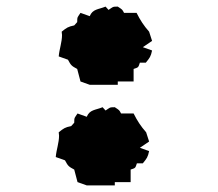

<svg xmlns="http://www.w3.org/2000/svg" viewBox="-20 -620 660 582"><path d="M291 -295C269 -286 252 -288 243 -266L215 -276C206 -262 205 -265 205 -248L196 -238C177 -234 173 -231 158 -219C158 -215 159 -212 159 -209C159 -187 151 -167 149 -144L177 -134C186 -117 188 -115 205 -106L215 -68L243 -58H328V-68H376V-106C391 -111 390 -110 395 -125H413C425 -140 428 -143 432 -162L404 -172L432 -191L423 -219C407 -237 396 -254 385 -276H347C341 -287 343 -285 328 -295C311 -295 314 -294 300 -285ZM300 -600C278 -591 261 -593 252 -571L224 -581C215 -567 214 -570 214 -553L205 -543C186 -539 182 -536 167 -524C167 -520 168 -517 168 -514C168 -492 160 -472 158 -449L186 -439C195 -422 197 -420 214 -411L224 -373L252 -363H337V-373H385V-411C400 -416 399 -415 404 -430H422C434 -445 437 -448 441 -467L413 -477L441 -496L432 -524C416 -542 405 -559 394 -581H356C350 -592 352 -590 337 -600C320 -600 323 -599 309 -590Z"/></svg>

Font: GNUTypewriter
Style: Standard
Weight: 400
Version: Version 001.000